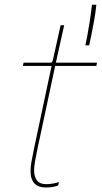

<svg xmlns="http://www.w3.org/2000/svg" viewBox="-20 -802 440 830"><path d="M178 8.5Q163 8.5 150.8 4.5Q138.5 0.5 130 -8Q121.5 -16.5 116.8 -30Q112 -43.5 112 -63Q112 -81 115.8 -101.8Q119.5 -122.5 126 -154.5L203 -517H79L82 -531H191Q196.5 -531 199.8 -531.2Q203 -531.5 204.5 -533Q206 -534.5 207 -537.5Q208 -540.5 209.5 -546.5L242 -693H257.5L221.5 -531H399.5L396.5 -517H218.5L142.5 -161Q135.5 -128 131.5 -105Q127.5 -82 127.5 -65.5Q127.5 -39 139.5 -22.5Q151.5 -6 179 -6Q195.5 -6 210.8 -8.8Q226 -11.5 234.5 -15.5L231.5 -0.5Q225 3 210 5.8Q195 8.5 178 8.5ZM396.5 -781.5Q393.5 -750.5 387 -713.5Q380.5 -676.5 374.2 -646.8Q368 -617 365.5 -606H349Q352 -617.5 357.2 -646Q362.5 -674.5 368.2 -711Q374 -747.5 377.5 -781.5Z"/></svg>

Font: Epilogue Thin
Style: Italic
Weight: 250
Italic angle: -12°
Designer: Tyler Finck
Foundry: Etcetera Type Co
Version: Version 2.112